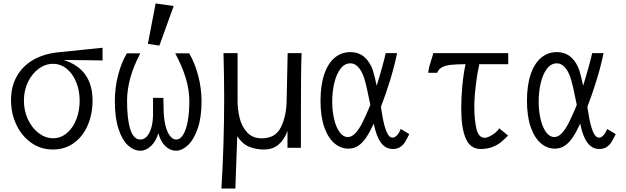

<svg xmlns="http://www.w3.org/2000/svg" viewBox="-20 -859 3640 1116"><path d="M44 -277Q44 -355 76.8 -414Q109.5 -473 169 -508.5Q228.5 -544 308.5 -554Q325.5 -556.5 488.5 -572.5L576 -581.5V-507.5Q542.5 -508.5 509.2 -508.8Q476 -509 443 -509.5Q411.5 -509.5 349.5 -510.5Q518 -457.5 518 -274.5Q518 -196.5 490.2 -131.5Q462.5 -66.5 410 -28.2Q357.5 10 287 10Q216.5 10 161 -29.5Q105.5 -69 74.8 -134.8Q44 -200.5 44 -277ZM443 -273.5Q443 -332 423.2 -381Q403.5 -430 368 -459Q332.5 -488 288 -488Q243.5 -488 204.8 -459.5Q166 -431 142.5 -382Q119 -333 119 -274Q119 -215 142.5 -164.8Q166 -114.5 205 -85Q244 -55.5 288.5 -55.5Q333 -55.5 368.5 -85.2Q404 -115 423.5 -165Q443 -215 443 -273.5Z M647.5 -270Q647.5 -350 666.8 -423.5Q686 -497 717.5 -549H795.5Q758 -479 738.2 -408.8Q718.5 -338.5 718.5 -272Q718.5 -167.5 737.2 -107.8Q756 -48 796.5 -48Q817 -48 833.5 -65.8Q850 -83.5 859.8 -117.5Q869.5 -151.5 869.5 -198V-290H929.5Q929.5 -255 931.5 -205Q934 -154.5 944.5 -119Q955 -83.5 970.8 -65.8Q986.5 -48 1003.5 -48Q1028 -48 1045.2 -76.8Q1062.5 -105.5 1071.5 -156.2Q1080.5 -207 1080.5 -272Q1080.5 -337 1059.5 -405.8Q1038.5 -474.5 998.5 -549H1079.5Q1111.5 -496 1131.5 -421.2Q1151.5 -346.5 1151.5 -270Q1151.5 -175.5 1128.8 -110.8Q1106 -46 1071.8 -14.5Q1037.5 17 1003.5 17Q968.5 17 940.8 -9.8Q913 -36.5 900.5 -85Q887 -38.5 858 -10.8Q829 17 796.5 17Q758 17 724 -14Q690 -45 668.8 -109.8Q647.5 -174.5 647.5 -270ZM989.5 -824 906.5 -594 839.5 -604 884.5 -839Z M1283 -289.5Q1283 -411 1279 -550H1361V-270Q1361 -222.5 1372.8 -173.8Q1384.5 -125 1416 -90Q1447.5 -55 1502 -55Q1580 -55 1612 -118Q1644 -181 1646 -272L1652 -550H1733Q1729 -458 1729 -184V0H1651V-98Q1633.5 -49 1600.2 -19.5Q1567 10 1514 10Q1467.5 10 1428.2 -6Q1389 -22 1359 -67L1348 237H1267Q1283 -26 1283 -289.5Z M1843 -272.5Q1843 -364.5 1865 -428.2Q1887 -492 1926 -524Q1965 -556 2015.5 -556Q2066 -556 2099 -526.5Q2132 -497 2148 -448Q2158 -415 2169.5 -360.5Q2186.5 -415 2201.5 -469.8Q2216.5 -524.5 2222 -550H2288Q2273.5 -477.5 2247.8 -393.8Q2222 -310 2194 -237.5L2204 -178Q2212 -130.5 2226.2 -94.8Q2240.5 -59 2262 -59Q2275 -59 2287.8 -72.8Q2300.5 -86.5 2309 -109.5L2359 -79.5Q2344 -49 2333.2 -32Q2322.5 -15 2305.5 -4Q2288.5 7 2263 7Q2221.5 7 2194.2 -29.8Q2167 -66.5 2152.5 -140.5Q2130 -92 2109.2 -60.8Q2088.5 -29.5 2063 -12.2Q2037.5 5 2005 5Q1961 5 1924.2 -25.8Q1887.5 -56.5 1865.2 -119Q1843 -181.5 1843 -272.5ZM2002.5 -62.5Q2025.5 -62.5 2046.8 -86Q2068 -109.5 2085.8 -144.8Q2103.5 -180 2125.5 -232L2132.5 -250Q2109.5 -367 2095.5 -409Q2082 -448 2061.8 -469.5Q2041.5 -491 2017 -491Q1983 -491 1959 -459.2Q1935 -427.5 1923 -376.5Q1911 -325.5 1911 -268Q1911 -215.5 1921.8 -168.2Q1932.5 -121 1953.2 -91.8Q1974 -62.5 2002.5 -62.5Z M2489 -517Q2492.5 -527.5 2495 -536.8Q2497.5 -546 2498 -550H2934V-486H2766Q2753.5 -431 2745.8 -366.2Q2738 -301.5 2737 -256V-236.5Q2737 -164.5 2749.2 -111.2Q2761.5 -58 2797 -58Q2809 -58 2826.5 -66.5Q2844 -75 2859.5 -88Q2875 -101 2882 -113L2933 -71Q2909.5 -47 2890 -31.2Q2870.5 -15.5 2841.2 -4.2Q2812 7 2773 7Q2714 7 2687.5 -53.5Q2661 -114 2661 -227Q2661 -290 2667.2 -359.2Q2673.5 -428.5 2686 -486Q2632 -485.5 2601 -482.2Q2570 -479 2550 -468.5Q2530 -458 2521 -436H2469Q2471 -462.5 2489 -517Z M3043 -272.5Q3043 -364.5 3065 -428.2Q3087 -492 3126 -524Q3165 -556 3215.5 -556Q3266 -556 3299 -526.5Q3332 -497 3348 -448Q3358 -415 3369.5 -360.5Q3386.5 -415 3401.5 -469.8Q3416.5 -524.5 3422 -550H3488Q3473.5 -477.5 3447.8 -393.8Q3422 -310 3394 -237.5L3404 -178Q3412 -130.5 3426.2 -94.8Q3440.5 -59 3462 -59Q3475 -59 3487.8 -72.8Q3500.5 -86.5 3509 -109.5L3559 -79.5Q3544 -49 3533.2 -32Q3522.5 -15 3505.5 -4Q3488.5 7 3463 7Q3421.5 7 3394.2 -29.8Q3367 -66.5 3352.5 -140.5Q3330 -92 3309.2 -60.8Q3288.5 -29.5 3263 -12.2Q3237.5 5 3205 5Q3161 5 3124.2 -25.8Q3087.5 -56.5 3065.2 -119Q3043 -181.5 3043 -272.5ZM3202.5 -62.5Q3225.5 -62.5 3246.8 -86Q3268 -109.5 3285.8 -144.8Q3303.5 -180 3325.5 -232L3332.5 -250Q3309.5 -367 3295.5 -409Q3282 -448 3261.8 -469.5Q3241.5 -491 3217 -491Q3183 -491 3159 -459.2Q3135 -427.5 3123 -376.5Q3111 -325.5 3111 -268Q3111 -215.5 3121.8 -168.2Q3132.5 -121 3153.2 -91.8Q3174 -62.5 3202.5 -62.5Z"/></svg>

Font: JuliaMono Light
Style: Regular
Weight: 300
Monospace: yes
Designer: cormullion
Foundry: corm
Version: Version 0.054; ttfautohint (v1.8.4)